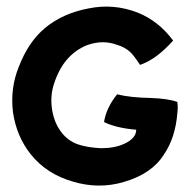

<svg xmlns="http://www.w3.org/2000/svg" viewBox="-20 -560 586 592"><path d="M526 -246Q527 -246 527 -244Q529 -230 527 -213Q521 -135 485 -83Q448 -24 362 1Q285 24 205 0Q124 -23 75 -84Q31 -139 20 -214Q11 -288 38 -354Q67 -430 118 -473Q173 -519 253 -534Q330 -550 405 -521Q469 -495 513 -436Q514 -435 513 -434Q462 -377 412 -360Q411 -360 411 -361Q392 -390 382 -399Q365 -415 340 -422Q297 -438 249 -421Q176 -392 147 -303Q134 -265 140.5 -222.5Q147 -180 171 -150Q192 -124 223 -114Q251 -105 292 -103Q334 -103 364 -117Q400 -134 400 -160Q340 -165 302 -183Q301 -183 301 -185Q308 -228 341 -269H342Q382 -259 444 -258Q498 -256 526 -246Z"/></svg>

Font: Tovari Sans
Style: Bold
Weight: 700
Designer: Verneri Kontto, Denis Ignatov
Foundry: Verneri Kontto
Version: Version 1.10 May 7, 2019